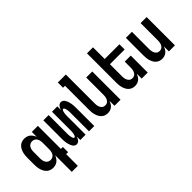

<svg xmlns="http://www.w3.org/2000/svg" viewBox="2 -1508 2496 2496"><g transform="rotate(-45 1250.0 -260.0)"><path d="M246 -88Q266 -88 284 -97.5Q302 -107 312 -124Q322 -141 326 -160.5Q330 -180 330 -200V-320Q330 -340 326 -359.5Q322 -379 312 -396Q302 -413 284 -422.5Q266 -432 246 -432Q226 -432 208 -422.5Q190 -413 180 -396Q170 -379 166 -359.5Q162 -340 162 -320V-200Q162 -180 166 -160.5Q170 -141 180 -124Q190 -107 208 -97.5Q226 -88 246 -88ZM330 215V-91Q322 -70 310 -51.5Q298 -33 281 -19Q264 -5 242 1.5Q220 8 198 8Q174 8 151 0.5Q128 -7 110 -23.5Q92 -40 80.5 -61Q69 -82 62.5 -105Q56 -128 53.5 -152Q51 -176 51 -200V-320Q51 -344 53.5 -368Q56 -392 62.5 -415Q69 -438 80.5 -459Q92 -480 110 -496.5Q128 -513 151 -520.5Q174 -528 198 -528Q220 -528 242 -521.5Q264 -515 281 -501Q298 -487 310 -468.5Q322 -450 330 -429V-520H441V-96H477V0H441V215Z M629 8Q614 8 600.5 -0.5Q587 -9 578.5 -21.5Q570 -34 564 -48.5Q558 -63 554 -78Q550 -93 547.5 -108Q545 -123 543.5 -138.5Q542 -154 542 -169.5Q542 -185 542 -200V-520H639V-200Q639 -193 639 -186.5Q639 -180 639 -173Q639 -166 639.5 -159.5Q640 -153 640.5 -146Q641 -139 642 -132.5Q643 -126 644.5 -119.5Q646 -113 647.5 -106.5Q649 -100 651.5 -93.5Q654 -87 658.5 -81.5Q663 -76 670 -76Q677 -76 681.5 -81.5Q686 -87 688.5 -93.5Q691 -100 692.5 -106.5Q694 -113 695.5 -119.5Q697 -126 698 -132.5Q699 -139 699.5 -146Q700 -153 700.5 -159.5Q701 -166 701 -173Q701 -180 701 -186.5Q701 -193 701 -200V-520H799V-454Q803 -467 808.5 -479.5Q814 -492 822.5 -503Q831 -514 844 -521Q857 -528 871 -528Q886 -528 899.5 -519.5Q913 -511 921.5 -498.5Q930 -486 936 -471.5Q942 -457 946 -442Q950 -427 952.5 -412Q955 -397 956.5 -381.5Q958 -366 958 -350.5Q958 -335 958 -320V0H861V-320Q861 -327 861 -333.5Q861 -340 861 -347Q861 -354 860.5 -360.5Q860 -367 859.5 -374Q859 -381 858 -387.5Q857 -394 855.5 -400.5Q854 -407 852.5 -413.5Q851 -420 848.5 -426.5Q846 -433 841.5 -438.5Q837 -444 830 -444Q823 -444 818.5 -438.5Q814 -433 811.5 -426.5Q809 -420 807.5 -413.5Q806 -407 804.5 -400.5Q803 -394 802 -387.5Q801 -381 800.5 -374Q800 -367 799.5 -360.5Q799 -354 799 -347Q799 -340 799 -333.5Q799 -327 799 -320V0H701V-66Q697 -53 691.5 -40.5Q686 -28 677.5 -17Q669 -6 656 1Q643 8 629 8Z M1202 8Q1178 8 1155.5 0Q1133 -8 1115.5 -24.5Q1098 -41 1087 -62Q1076 -83 1069.5 -106Q1063 -129 1061 -152.5Q1059 -176 1059 -200V-639H1023V-735H1170V-200Q1170 -187 1171.5 -174Q1173 -161 1176.5 -148.5Q1180 -136 1186.5 -125Q1193 -114 1202.5 -105Q1212 -96 1224.5 -92Q1237 -88 1250 -88Q1263 -88 1275.5 -92Q1288 -96 1297.5 -105Q1307 -114 1313.5 -125Q1320 -136 1323.5 -148.5Q1327 -161 1328.5 -174Q1330 -187 1330 -200V-520H1441V0H1330V-90Q1322 -70 1310.5 -51Q1299 -32 1282.5 -18.5Q1266 -5 1245 1.5Q1224 8 1202 8Z M1702 8Q1678 8 1655.5 0Q1633 -8 1615.5 -24.5Q1598 -41 1587 -62Q1576 -83 1569.5 -106Q1563 -129 1561 -152.5Q1559 -176 1559 -200V-735H1670V-520H1941V-424H1670V-200Q1670 -187 1671.5 -174Q1673 -161 1676.5 -148.5Q1680 -136 1686.5 -125Q1693 -114 1702.5 -105Q1712 -96 1724.5 -92Q1737 -88 1750 -88Q1763 -88 1775.5 -92Q1788 -96 1797.5 -105Q1807 -114 1813.5 -125Q1820 -136 1823.5 -148.5Q1827 -161 1828.5 -174Q1830 -187 1830 -200V-312H1941V0H1830V-90Q1822 -70 1810.5 -51Q1799 -32 1782.5 -18.5Q1766 -5 1745 1.5Q1724 8 1702 8Z M2202 8Q2178 8 2155.5 0Q2133 -8 2115.5 -24.5Q2098 -41 2087 -62Q2076 -83 2069.5 -106Q2063 -129 2061 -152.5Q2059 -176 2059 -200V-520H2170V-200Q2170 -187 2171.5 -174Q2173 -161 2176.5 -148.5Q2180 -136 2186.5 -125Q2193 -114 2202.5 -105Q2212 -96 2224.5 -92Q2237 -88 2250 -88Q2263 -88 2275.5 -92Q2288 -96 2297.5 -105Q2307 -114 2313.5 -125Q2320 -136 2323.5 -148.5Q2327 -161 2328.5 -174Q2330 -187 2330 -200V-520H2441V0H2330V-90Q2322 -70 2310.5 -51Q2299 -32 2282.5 -18.5Q2266 -5 2245 1.5Q2224 8 2202 8Z"/></g></svg>

Font: Iosevka
Style: Bold
Weight: 700
Monospace: yes
Designer: Belleve Invis
Foundry: Belleve Invis
Version: Version 32.5.0; ttfautohint (v1.8.4)